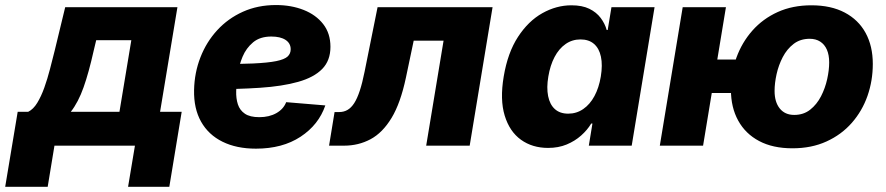

<svg xmlns="http://www.w3.org/2000/svg" viewBox="-74 -569 3460 750"><path d="M-53.7 160.6 -4.9 -132.3H36.1Q56.2 -142.1 71.5 -167.2Q86.9 -192.4 99.1 -226.6Q111.3 -260.7 121.1 -298.6Q130.9 -336.4 139.6 -371.1L180.7 -541H619.1L551.3 -132.3H635.7L587.4 160.6H426.3L453.1 0H138.7L112.3 160.6ZM202.6 -132.3H392.6L439 -412.1H301.8L292 -371.1Q272.9 -285.6 252.4 -227.8Q231.9 -169.9 202.6 -132.3Z M925.8 11.7Q850.1 11.7 795.2 -15.4Q740.2 -42.5 711.4 -93.8Q682.6 -145 684.1 -217.3Q685.5 -285.2 709 -345.2Q732.4 -405.3 774.7 -451.2Q816.9 -497.1 875 -523.2Q933.1 -549.3 1003.9 -549.3Q1063.5 -549.3 1111.8 -530.3Q1160.2 -511.2 1188.5 -474.9Q1216.8 -438.5 1216.8 -386.2Q1216.8 -332.5 1184.6 -299.6Q1152.3 -266.6 1090.8 -249.3Q1029.3 -231.9 941.7 -226.1Q854 -220.2 742.7 -220.2L758.8 -318.4Q854.5 -318.4 913.8 -321Q973.1 -323.7 1005.1 -330.3Q1037.1 -336.9 1049.3 -348.1Q1061.5 -359.4 1061.5 -376.5Q1061.5 -399.9 1041.5 -413.1Q1021.5 -426.3 985.8 -426.3Q941.9 -426.3 914.8 -403.8Q887.7 -381.3 873.5 -347.4Q859.4 -313.5 854.2 -277.3Q849.1 -241.2 848.6 -213.4Q847.7 -184.6 855.2 -161.4Q862.8 -138.2 882.6 -124.8Q902.3 -111.3 939 -111.3Q977.5 -111.3 1005.4 -127Q1033.2 -142.6 1043.9 -169.9L1196.8 -157.2Q1170.9 -81.5 1100.1 -34.9Q1029.3 11.7 925.8 11.7Z M1211.4 0 1232.9 -131.3H1251Q1269 -131.3 1283.4 -139.6Q1297.9 -147.9 1309.6 -166Q1321.3 -184.1 1331.3 -214.4Q1341.3 -244.6 1350.1 -288.6L1400.9 -541H1850.1L1760.7 0H1590.8L1658.7 -410.2H1542L1511.7 -266.1Q1490.7 -166.5 1455.6 -108.4Q1420.4 -50.3 1373.3 -25.1Q1326.2 0 1270 0Z M2066.9 8.8Q2005.4 8.8 1960.9 -23.2Q1916.5 -55.2 1897.5 -117.4Q1878.4 -179.7 1893.6 -270Q1909.2 -363.3 1949.5 -425Q1989.7 -486.8 2044.7 -517.6Q2099.6 -548.3 2158.2 -548.3Q2200.2 -548.3 2228 -534.7Q2255.9 -521 2272.5 -498.8Q2289.1 -476.6 2295.9 -451.7H2299.8L2314.5 -541H2482.9L2393.6 0H2226.1L2240.2 -86.4H2235.4Q2220.2 -61 2196 -39.6Q2171.9 -18.1 2139.6 -4.6Q2107.4 8.8 2066.9 8.8ZM2145.5 -125Q2178.2 -125 2204.3 -143.1Q2230.5 -161.1 2248 -193.6Q2265.6 -226.1 2272.9 -270Q2280.3 -314.9 2273.4 -347.4Q2266.6 -379.9 2246.3 -397.5Q2226.1 -415 2193.4 -415Q2161.1 -415 2135.3 -397Q2109.4 -378.9 2092.3 -346.4Q2075.2 -314 2067.9 -270Q2060.5 -226.6 2067.1 -193.6Q2073.7 -160.6 2093.5 -142.8Q2113.3 -125 2145.5 -125Z M2503.4 0 2592.8 -541H2761.7L2672.4 0ZM2657.7 -205.6 2679.7 -336.4H2841.3L2819.8 -205.6ZM3021.5 10.3Q2944.8 10.3 2891.4 -18.1Q2837.9 -46.4 2809.6 -97.9Q2781.2 -149.4 2781.2 -218.3Q2781.2 -284.7 2802.7 -344Q2824.2 -403.3 2865 -449.5Q2905.8 -495.6 2963.9 -522Q3022 -548.3 3095.7 -548.3Q3171.9 -548.3 3225.6 -520Q3279.3 -491.7 3307.4 -440.2Q3335.4 -388.7 3335.4 -319.3Q3335.4 -253.9 3314.7 -194.6Q3293.9 -135.3 3253.4 -89.1Q3212.9 -43 3154.5 -16.4Q3096.2 10.3 3021.5 10.3ZM3028.3 -120.1Q3064.9 -120.1 3090.8 -140.6Q3116.7 -161.1 3133.1 -192.9Q3149.4 -224.6 3157.2 -260Q3165 -295.4 3165 -325.2Q3165 -354.5 3156 -375Q3147 -395.5 3129.9 -406.5Q3112.8 -417.5 3088.9 -417.5Q3052.2 -417.5 3026.1 -397.5Q3000 -377.4 2983.6 -345.9Q2967.3 -314.5 2959.5 -279.3Q2951.7 -244.1 2951.7 -213.9Q2951.7 -170.4 2971.9 -145.3Q2992.2 -120.1 3028.3 -120.1Z"/></svg>

Font: Inter 17pt ExtraBold
Style: Italic
Weight: 800
Italic angle: -9.3988°
Version: Version 4.001;git-66647c0bb